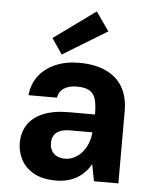

<svg xmlns="http://www.w3.org/2000/svg" viewBox="-55 -827 706 885"><g transform="rotate(5 298.0 -384.5)"><path d="M237 12Q176 12 136 -9.5Q96 -31 76 -67.5Q56 -104 56 -147Q56 -195 79.5 -231Q103 -267 150.5 -287Q198 -307 269 -307H390Q390 -349 383 -375.5Q376 -402 355.5 -415Q335 -428 296 -428Q260 -428 237 -413.5Q214 -399 208 -369H77Q82 -421 110.5 -458.5Q139 -496 187 -517Q235 -538 297 -538Q369 -538 420.5 -514.5Q472 -491 498.5 -445.5Q525 -400 525 -335V0H412L397 -78Q386 -58 370.5 -41.5Q355 -25 335 -13Q315 -1 290.5 5.5Q266 12 237 12ZM269 -92Q292 -92 312 -102Q332 -112 347.5 -129.5Q363 -147 372.5 -170Q382 -193 385 -220V-224H284Q254 -224 235 -216Q216 -208 207.5 -193Q199 -178 199 -159Q199 -138 207.5 -123Q216 -108 232 -100Q248 -92 269 -92ZM213 -569 164 -641 357 -781 418 -694Z"/></g></svg>

Font: DM Sans 9pt
Style: Bold
Weight: 700
Version: Version 4.004;gftools[0.9.30]